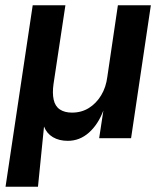

<svg xmlns="http://www.w3.org/2000/svg" viewBox="-20 -524 623 728"><path d="M1 184 104 -504H228L183 -206Q178 -171 183.5 -146Q189 -121 207 -109Q225 -97 253 -97Q289 -97 317 -114.5Q345 -132 363.5 -162.5Q382 -193 387 -233L427 -504H552L477 0H356L372 -105Q352 -52 317 -21Q282 10 237 10Q204 10 180.5 -4Q157 -18 147 -44V-45L124 184Z"/></svg>

Font: Nunitoga
Style: Bold Italic
Weight: 700
Italic angle: -9°
Designer: Vernon Adams
Foundry: Vernon Adams
Version: Version 1.0